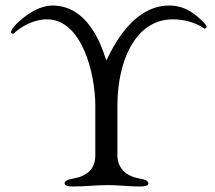

<svg xmlns="http://www.w3.org/2000/svg" viewBox="-20 -670 779 695"><path d="M592 -650C442 -650 369 -452 365 -452C361 -452 320 -650 170 -650C107 -650 45 -591 32 -575C19 -560 20 -553 20 -553C20 -549 27 -546 30 -549C55 -573 101 -600 150 -600C276 -600 325 -405 325 -287V-108C325 -60 297 -33 247 -24C224 -20 214 -15 214 -6C214 2 226 5 243 5C297 5 321 0 371 0C417 0 434 5 488 5C505 5 517 2 517 -6C517 -15 507 -20 484 -24C434 -33 405 -63 405 -108V-288C405 -450 471 -600 605 -600C646 -600 688 -589 719 -567C722 -565 728 -569 728 -573C728 -577 721 -585 717 -589C690 -616 653 -650 592 -650Z"/></svg>

Font: EB Garamond 12
Style: Regular
Weight: 400
Version: Version 0.016+